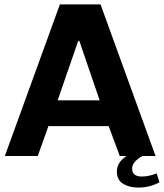

<svg xmlns="http://www.w3.org/2000/svg" viewBox="-20 -706 742 869"><path d="M689 79 702 119Q658 143 606 143Q566 143 537.5 126Q509 109 509 71Q509 28 553 0H522L472 -135H199L151 0H2L251 -686H435L684 0H625Q578 26 578 57Q578 93 622 93Q652 93 689 79ZM241 -252H431L339 -521H334Z"/></svg>

Font: Chivo
Style: Bold
Weight: 700
Designer: Hector Gatti
Foundry: Omnibus-Type
Version: Version 1.007;PS 001.007;hotconv 1.0.88;makeotf.lib2.5.64775